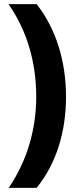

<svg xmlns="http://www.w3.org/2000/svg" viewBox="-20 -744 378 922"><path d="M297 -279C297 -450 249 -606 156 -724H21C110 -597 154 -443 154 -280C154 -121 109 30 22 158H156C250 42 297 -110 297 -279Z"/></svg>

Font: Noto Sans Gujarati UI SemiCondensed ExtraBold
Style: Regular
Weight: 800
Width: 4
Designer: Jelle Bosma - Monotype Design Team, Universal Thirst
Foundry: Monotype Imaging Inc.
Version: Version 2.106